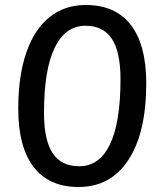

<svg xmlns="http://www.w3.org/2000/svg" viewBox="-20 -740 640 768"><path d="M294 8Q176 8 114.5 -72Q53 -152 53 -305Q53 -436 85 -529Q117 -622 177.5 -671Q238 -720 323 -720Q442 -720 503.5 -640Q565 -560 565 -407Q565 -210 494 -101Q423 8 294 8ZM297 -75Q378 -75 420 -163Q462 -251 462 -423Q462 -532 427.5 -584.5Q393 -637 322 -637Q241 -637 198.5 -548.5Q156 -460 156 -289Q156 -180 190.5 -127.5Q225 -75 297 -75Z"/></svg>

Font: Muli SemiBold
Style: Italic
Weight: 600
Italic angle: -4.541°
Designer: Vernon Adams
Foundry: Vernon Adams
Version: Version 2.100; ttfautohint (v1.8.1.43-b0c9)